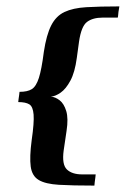

<svg xmlns="http://www.w3.org/2000/svg" viewBox="-20 -542 393 600"><path d="M179 -72Q173 -28 189 -12.5Q205 3 237 3Q244 3 257 3Q270 3 279 3Q279 5 278 12.5Q277 20 276 27.5Q275 35 275 38Q206 38 164 35.5Q122 33 101 20.5Q80 8 76 -21.5Q72 -51 79 -104Q87 -159 85 -184Q83 -209 71.5 -216Q60 -223 37 -223Q37 -225 38 -232Q39 -239 40 -246Q41 -253 41 -255Q66 -255 79.5 -263.5Q93 -272 101.5 -298.5Q110 -325 117 -380Q125 -433 140 -462.5Q155 -492 181.5 -504.5Q208 -517 249.5 -519.5Q291 -522 353 -522Q353 -520 351.5 -512.5Q350 -505 349.5 -497.5Q349 -490 348 -487H301Q270 -487 252 -473.5Q234 -460 227 -412L220 -361Q214 -316 200 -290Q186 -264 169.5 -252.5Q153 -241 139 -240Q153 -239 166.5 -228.5Q180 -218 187 -195Q194 -172 188 -133Z"/></svg>

Font: Genos Medium
Style: Italic
Weight: 500
Italic angle: -8°
Designer: Robert E. Leuschke
Foundry: Robert E. Leuschke
Version: Version 1.010